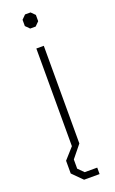

<svg xmlns="http://www.w3.org/2000/svg" viewBox="-163 -709 553 920"><g transform="rotate(-20 114.0 -249.5)"><path d="M80 -618V-650L100 -670H128L148 -650V-618L128 -598H100ZM95 -498H133V0H95ZM45 121V56L95 0H133L82 63V110L110 138H174V171H95Z"/></g></svg>

Font: Chakra Petch ExtraLight
Style: Regular
Weight: 275
Designer: Katatrad Aksorn Co.,Ltd.
Foundry: Cadson Demak Co.,Ltd.
Version: Version 1.000; ttfautohint (v1.6)